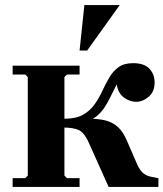

<svg xmlns="http://www.w3.org/2000/svg" viewBox="-20 -740 647 760"><path d="M235 -45 245 -35H295V0H30V-35H80L90 -45V-435L80 -445H30V-480H295V-445H245L235 -435ZM410 0 332 -174Q313 -217 290 -226Q267 -235 235 -235V-270H335Q371 -270 398.5 -263Q426 -256 446.5 -237.5Q467 -219 482 -184L524 -87Q534 -66 546 -55.5Q558 -45 573 -41.5Q588 -38 607 -35V0ZM507 -490Q551 -490 571.5 -468Q592 -446 592 -414Q592 -377 568.5 -357Q545 -337 519 -337Q494 -337 471 -353.5Q448 -370 442 -406Q429 -381 418 -358Q407 -335 393.5 -314.5Q380 -294 360.5 -278.5Q341 -263 310.5 -254.5Q280 -246 235 -246V-270Q281 -270 309 -286Q337 -302 354.5 -327Q372 -352 385 -380Q398 -408 412.5 -433Q427 -458 449 -474Q471 -490 507 -490ZM295 -540 314 -720H454L325 -540Z"/></svg>

Font: Brygada 1918
Style: Bold
Weight: 700
Designer: Mateusz Machalski | Borys Kosmynka | Przemek Hoffer
Foundry: NIEPODLEGLA 2018
Version: Version 3.006